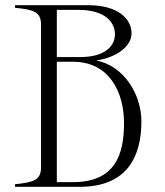

<svg xmlns="http://www.w3.org/2000/svg" viewBox="-20 -720 635 740"><path d="M351 -487C428 -498 487 -541 487 -591C487 -649 433 -700 320 -700H38V-690C110 -683 138 -674 138 -626V-74C138 -26 109 -17 38 -10V0H288C474 0 525 -122 525 -252C525 -356 458 -466 351 -487ZM281 -682C387 -682 423 -633 423 -588C423 -545 388 -500 288 -500H199V-682ZM261 -18H199V-482H261C404 -482 458 -361 458 -246C458 -127 426 -18 261 -18Z"/></svg>

Font: Sprat Condensed Light
Style: Regular
Weight: 300
Width: 3
Designer: Ethan Nakache
Foundry: Collletttivo
Version: Version 2.000;Glyphs 3.2 (3217)